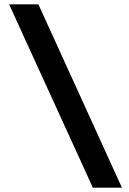

<svg xmlns="http://www.w3.org/2000/svg" viewBox="-20 -760 596 885"><path d="M408 105 22 -740H157L542 105Z"/></svg>

Font: BioRhyme ExtraBold ExtraBold
Style: Regular
Weight: 800
Version: Version 1.600;gftools[0.9.33]